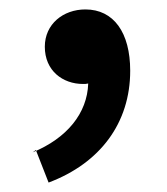

<svg xmlns="http://www.w3.org/2000/svg" viewBox="-20 -144 355 407"><path d="M56 174 83 243C192 202 256 117 256 6C256 -75 221 -124 161 -124C114 -124 75 -93 75 -45C75 6 113 34 156 34C160 34 163 34 167 33C165 96 122 149 49 179Z"/></svg>

Font: GenEiGothic-pro-SemiBold
Style: Regular
Weight: 500
Designer: Ryoko NISHIZUKA (kana & ideographs); Paul D. Hunt (Latin, Greek & Cyrillic); Wenlong ZHANG (bopomofo); Sandoll Communica
Foundry: Adobe Systems Incorporated; o_tamon
Version: Version 1.000.140830